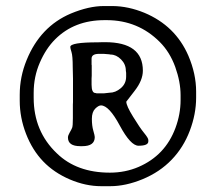

<svg xmlns="http://www.w3.org/2000/svg" viewBox="-20 -728 751 651"><path d="M407.7 -468.3V-481Q406.7 -485.8 406.7 -488.3Q406.7 -510.3 390.4 -526.6Q374 -543 355 -543L350.1 -543.9L331.5 -545.4H315.9Q290.5 -545.4 290.5 -529.3V-508.8L291 -506.8V-471.2L290.5 -461.9V-440.9Q290.5 -412.6 303.7 -412.6L307.6 -411.6H333L351.1 -413.6Q371.6 -413.6 389.6 -429Q407.7 -444.3 407.7 -468.3ZM94.2 -413.6V-396.5Q94.2 -282.7 172.9 -208Q240.2 -142.6 352.5 -142.6Q404.8 -142.6 450 -162.1Q495.1 -181.6 526.4 -214.6Q557.6 -247.6 575 -294.4Q592.3 -341.3 592.3 -388.7V-405.3Q592.3 -450.2 574.2 -501Q555.7 -551.8 521.5 -585.9Q448.2 -659.2 342.8 -659.7H334.5Q231.9 -659.7 167 -594.7Q135.7 -563.5 115 -515.6Q94.2 -467.8 94.2 -413.6ZM336.4 -585Q464.4 -585 464.4 -488.3Q464.4 -455.6 436.3 -419.7Q408.2 -383.8 408.2 -383.3Q408.2 -369.6 431.2 -332.3Q454.1 -294.9 468.5 -277.3Q482.9 -259.8 482.9 -253.4V-248.5Q482.9 -233.9 449.7 -233.9Q422.9 -233.9 386.2 -302.2Q349.6 -370.6 322.3 -370.6Q314 -370.6 302.7 -359.4Q291.5 -348.1 291.5 -325Q291.5 -301.8 296.4 -284.9Q301.3 -268.1 301.3 -263.2Q301.3 -232.4 259.3 -232.4H252Q210.4 -232.4 210.4 -261.7Q210.4 -268.6 216.3 -278.6Q222.2 -288.6 224.6 -294.7Q227.1 -300.8 227.1 -327.1V-373.5L227.5 -381.8V-461.4L226.6 -500.5Q226.6 -538.6 222.4 -551.5Q218.3 -564.5 218.3 -568.8Q218.3 -584.5 312 -584.5L328.1 -585ZM46.9 -386.7V-406.7Q46.9 -467.3 70.3 -524.4Q116.7 -638.2 220.2 -682.1Q281.2 -707.5 332 -707.5H362.3Q415 -707 469.7 -684.6Q574.7 -640.6 618.7 -539.1Q645 -477.5 645 -417.5V-397Q645 -341.3 623.5 -284.7Q602.1 -228 561.8 -186.3Q521.5 -144.5 463.9 -120.6Q406.2 -96.7 353.5 -96.7H323.2Q270.5 -96.7 216.8 -119.6Q163.1 -142.6 126.5 -180.7Q89.8 -218.8 68.4 -273.9Q46.9 -329.1 46.9 -386.7Z"/></svg>

Font: Averia Libre Light
Style: Regular
Weight: 300
Version: Version 1.002